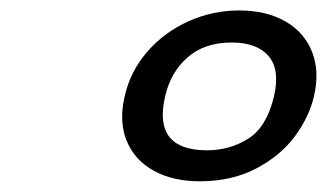

<svg xmlns="http://www.w3.org/2000/svg" viewBox="-20 -753 613 360"><path d="M213.9 -573.2Q224.6 -619.6 256.1 -656Q287.6 -692.4 333 -712.9Q378.4 -733.4 428.7 -733.4Q479 -733.4 514.6 -713.1Q550.3 -692.9 564.9 -656.2Q579.6 -619.6 568.8 -573.2Q560.1 -534.2 533 -497.6Q505.9 -460.9 460.2 -437Q414.6 -413.1 354.5 -413.1Q304.2 -413.1 268.3 -432.9Q232.4 -452.6 217.5 -489Q202.6 -525.4 213.9 -573.2ZM368.2 -471.2Q410.6 -471.2 445.3 -492.9Q480 -514.6 493.7 -572.3Q505.4 -622.1 483.6 -647.7Q461.9 -673.3 414.6 -673.3Q363.3 -673.3 331.5 -645.3Q299.8 -617.2 289.6 -572.3Q266.1 -471.2 368.2 -471.2Z"/></svg>

Font: Glacial Indifference
Style: Italic
Weight: 400
Designer: Alfredo Marco Pradil
Foundry: Alfredo Marco Pradil
Version: Version 1.312